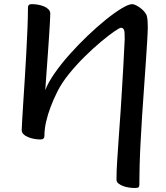

<svg xmlns="http://www.w3.org/2000/svg" viewBox="-20 -666 811 936"><path d="M637.4 250.5Q623.8 250.5 608.4 248.2Q593.1 245.9 579.4 240.7Q565.7 235.5 556.8 227.9Q547.9 220.3 547.9 209.6Q547.9 166.9 551.1 120.8Q554.3 74.7 558.3 13.5Q559.6 -8.9 562.3 -44Q565 -79.1 568.1 -125.3Q571.1 -171.6 574.4 -227Q577.8 -282.3 581.3 -344.9Q584.9 -407.4 587.9 -474.5Q588.6 -511.6 584.2 -521.1Q579.7 -530.7 569.9 -530.7Q563.2 -530.7 536.7 -512.4Q510.2 -494.2 472.3 -462.6Q434.4 -431 393.6 -390.8Q352.8 -350.6 317.2 -306.8Q281.6 -263 260.2 -220.6Q240.6 -181.5 226.5 -144Q212.4 -106.5 204.5 -71.4Q196.6 -36.3 196.6 -3.2Q196.6 4.8 191.9 9.5Q187.2 14.2 175 13.9Q160.4 13.6 145 10.7Q129.5 7.8 116.2 2.2Q102.8 -3.3 94.3 -12Q85.8 -20.6 85.8 -32Q85.8 -42 88 -78Q90.2 -114 93.5 -167.4Q96.9 -220.8 100.9 -283.3Q105 -345.9 108.3 -409.4Q111.6 -473 114 -530.1Q116.3 -587.1 116.3 -628.7Q116.3 -637.4 120.3 -641.6Q124.4 -645.8 135.9 -645.8Q150.2 -645.8 165.9 -643Q181.5 -640.2 194.8 -634.7Q208.1 -629.1 216.6 -620.2Q225.1 -611.2 225.1 -599.5Q225.1 -588.3 223.5 -558.9Q222 -529.6 219.3 -490.4Q216.5 -451.2 213.7 -408.7Q210.8 -366.2 207.9 -327.8Q205 -289.5 203.2 -262.4Q201.3 -235.2 200.7 -226.6Q214.5 -263.2 245.7 -308.2Q276.9 -353.2 318.9 -400.3Q360.8 -447.4 406.6 -491.2Q452.5 -535 495.8 -570Q539.1 -604.9 573.3 -625.3Q607.4 -645.8 624.8 -645.8Q631.1 -645.8 641.8 -640.9Q652.5 -635.9 663.9 -627.4Q675.3 -618.9 684.2 -608.5Q693.1 -598.2 696.1 -586.6Q700.5 -569.7 700.5 -533.6Q700.2 -509.3 697.5 -464.3Q694.8 -419.3 690.8 -360.9Q686.8 -302.5 682.1 -236.5Q677.4 -170.4 672.9 -103.1Q668.4 -35.8 665.4 26.1Q664.1 50.4 662.8 79.7Q661.4 109 660.8 138.3Q660.1 167.7 659.8 192.8Q659.4 217.9 659.4 234.4Q659.4 243.1 655.6 246.8Q651.7 250.5 637.4 250.5Z"/></svg>

Font: Briem Hand Thin
Style: Regular
Weight: 100
Designer: Gunnlaugur SE Briem, Eben Sorkin
Foundry: Sorkin Type Co.
Version: Version 1.003